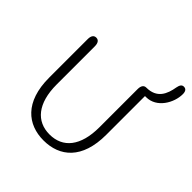

<svg xmlns="http://www.w3.org/2000/svg" viewBox="-206 -931 1098 1098"><g transform="rotate(45 343.5 -382.0)"><path d="M310.5 10.5C440.5 10.5 541.5 -70 541.5 -266V-579.5H550.5C636 -579.5 687 -670.5 687 -740C687 -762 679 -775 661 -775C644.5 -775 637.5 -762 633.5 -741.5C623 -678.5 598 -619 512.5 -619C494 -619 483.5 -604.5 483.5 -578V-269.5C483.5 -116 417.5 -38 310.5 -38C205 -38 137.5 -116 137.5 -269.5V-578C137.5 -604.5 127 -619 108.5 -619C89.5 -619 79.5 -604.5 79.5 -578V-266C79.5 -70 182.5 10.5 310.5 10.5Z"/></g></svg>

Font: RTM Light Light
Style: Regular
Weight: 300
Designer: after Tyler Finck
Foundry: An Endless Supply
Version: Version 1.000;Glyphs 3.2.1 (3258)